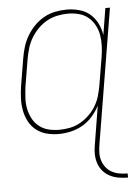

<svg xmlns="http://www.w3.org/2000/svg" viewBox="-53 -570 607 835"><g transform="rotate(-5 250.0 -152.5)"><path d="M472 223Q451 223 431 219.5Q411 216 394 207.5Q377 199 364 184.5Q351 170 344.5 151.5Q338 133 337 113Q336 93 340 72L368 -100Q355 -75 336 -53.5Q317 -32 292.5 -18Q268 -4 241 2Q214 8 188 8Q161 8 136 1.5Q111 -5 91 -20.5Q71 -36 59 -58.5Q47 -81 42 -106.5Q37 -132 38 -159Q39 -186 43 -213L63 -333Q67 -358 74.5 -382.5Q82 -407 95.5 -430Q109 -453 128 -472.5Q147 -492 170.5 -505Q194 -518 219.5 -523Q245 -528 270 -528Q298 -528 325 -520.5Q352 -513 371.5 -496Q391 -479 403 -455Q415 -431 419 -404L438 -520H458L360 72Q357 90 357 107.5Q357 125 362.5 141Q368 157 378.5 170Q389 183 404 191Q419 199 436.5 202Q454 205 472 205ZM192 -10Q215 -10 238.5 -14.5Q262 -19 283.5 -31Q305 -43 323 -60.5Q341 -78 353.5 -99Q366 -120 372.5 -143Q379 -166 383 -189L403 -309Q407 -333 408 -357.5Q409 -382 405 -405Q401 -428 390 -448.5Q379 -469 361.5 -483.5Q344 -498 321 -504Q298 -510 273 -510Q250 -510 226.5 -505Q203 -500 182 -488.5Q161 -477 143 -459Q125 -441 112.5 -420Q100 -399 93 -376Q86 -353 82 -330L62 -210Q59 -186 57.5 -161.5Q56 -137 60.5 -114Q65 -91 75.5 -71Q86 -51 103.5 -36.5Q121 -22 144 -16Q167 -10 192 -10Z"/></g></svg>

Font: Iosevka Thin Oblique
Style: Regular
Weight: 100
Italic angle: -9°
Monospace: yes
Designer: Belleve Invis
Foundry: Belleve Invis
Version: Version 32.5.0; ttfautohint (v1.8.4)